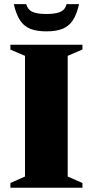

<svg xmlns="http://www.w3.org/2000/svg" viewBox="-20 -886 438 906"><path d="M369 -22.5V0H29V-22.5L98 -53V-622.5L29 -652V-675H369V-652.5L299.5 -622.5V-53ZM199 -820Q242.5 -820 265 -830Q287.5 -840 294.5 -866.5H353Q342 -817.5 323.2 -789.5Q304.5 -761.5 274.5 -749.8Q244.5 -738 199 -738Q153.5 -738 123.5 -749.8Q93.5 -761.5 75 -789.5Q56.5 -817.5 45 -866.5H103.5Q111 -840 133.2 -830Q155.5 -820 199 -820Z"/></svg>

Font: Newsreader 24pt ExtraBold
Style: Regular
Weight: 800
Designer: Hugues Gentile
Foundry: Production Type
Version: Version 1.003